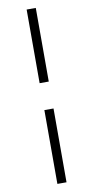

<svg xmlns="http://www.w3.org/2000/svg" viewBox="-110 -880 542 1117"><g transform="rotate(-10 161.0 -322.0)"><path d="M134 -837H188V-402H134ZM134 -243H188V193H134Z"/></g></svg>

Font: BioRhyme Light
Style: Regular
Weight: 300
Designer: Aoife Mooney
Foundry: Aoife Mooney Type
Version: Version 1.600;gftools[0.9.33]